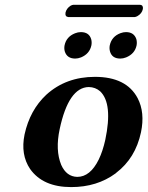

<svg xmlns="http://www.w3.org/2000/svg" viewBox="-20 -760 608 790"><path d="M534.7 -689.9H260.7Q247.1 -691.4 249.5 -708Q253.4 -725.6 271 -736.8Q276.9 -739.7 281.2 -740.2H557.1Q569.8 -738.8 567.9 -723.1Q564 -704.1 544.9 -693.4Q539.1 -690.4 534.7 -689.9ZM431.6 -573.2Q439.5 -609.9 475.6 -623.5Q487.3 -627.9 498.5 -627.9Q531.2 -627.9 541 -599.1Q544.4 -586.4 542 -573.2Q534.7 -538.6 499 -523.9Q486.8 -519 475.1 -519Q440.9 -519 432.6 -548.3Q429.2 -560.5 431.6 -573.2ZM245.6 -573.2Q252.9 -608.9 288.6 -623Q300.8 -627.9 312.5 -627.9Q347.2 -627.9 355.5 -597.7Q358.4 -585.4 356 -573.2Q348.6 -538.6 313.5 -523.9Q300.8 -519 289.6 -519Q255.9 -519 246.6 -548.3Q243.2 -560.5 245.6 -573.2ZM345.2 -401.9Q262.2 -400.4 225.6 -229Q207 -142.1 231.9 -81.5Q253.4 -33.2 297.9 -32.2Q351.1 -32.2 386.2 -103.5Q402.8 -137.7 413.1 -184.1Q444.8 -334 392.1 -384.3Q372.6 -401.4 345.2 -401.9ZM81.1 -207Q103 -307.1 170.4 -370.1Q251.5 -443.8 370.6 -443.8Q500 -443.8 546.4 -356Q577.1 -296.9 560.1 -215.8Q537.6 -109.4 458 -48.8Q456.5 -47.9 456.1 -46.9Q379.4 9.8 272.9 9.8Q156.7 9.8 104 -64.5Q64 -123.5 81.1 -207Z"/></svg>

Font: Linux Libertine Slanted O
Style: Bold Slanted
Weight: 700
Designer: Philipp H. Poll
Foundry: Philipp H. Poll
Version: Version 5.0.0